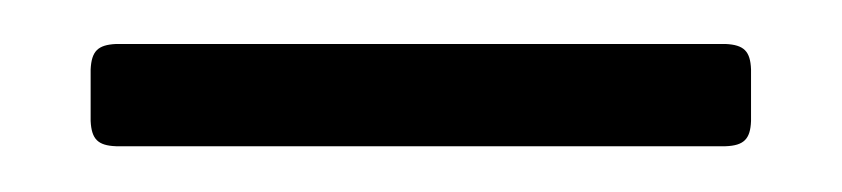

<svg xmlns="http://www.w3.org/2000/svg" viewBox="-20 -606 377 86"><path d="M32 -540.5H305C313.2 -540.8 316.1 -543.7 316.4 -551.8V-574.9C316.1 -583.1 313.2 -585.9 305 -586.3H32C23.8 -585.9 21 -583.1 20.6 -574.9V-551.8C21 -543.7 23.8 -540.8 32 -540.5Z"/></svg>

Font: Margiela Serif Medium
Style: Regular
Weight: 500
Designer: Andreas Faust, Stefan Endress
Version: Version 1.002;FEAKit 1.0